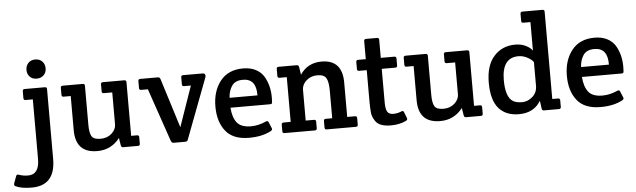

<svg xmlns="http://www.w3.org/2000/svg" viewBox="-156 -967 4732 1428"><g transform="rotate(-5 2210.0 -253.0)"><path d="M206 -480V41Q206 240 29 240Q-47 240 -91 219Q-100 214 -100 208.5Q-100 203 -99 199L-79 144Q-74 131 -60 136Q-27 148 10 148Q94 148 94 31V-413H40Q25 -413 25 -428V-480Q25 -495 40 -495H191Q206 -495 206 -480ZM85 -584Q66 -604 66 -635Q66 -666 85.5 -686.5Q105 -707 137.5 -707Q170 -707 189.5 -686.5Q209 -666 209 -635Q209 -604 189 -584Q169 -564 136.5 -564Q104 -564 85 -584Z M799 -79H843Q858 -79 858 -64V-15Q858 0 843 0H731Q719 0 716 -15L707 -71Q643 12 539 12Q377 12 377 -158V-413H324Q309 -413 309 -428V-480Q309 -495 324 -495H474Q489 -495 489 -480V-188Q489 -128 504.5 -102.5Q520 -77 570.5 -77Q621 -77 654 -107Q687 -137 687 -175V-413H624Q609 -413 609 -428V-480Q609 -495 624 -495H784Q799 -495 799 -480Z M1053 -481 1169 -111 1274 -413H1223Q1208 -413 1208 -428V-480Q1208 -495 1223 -495H1369Q1381 -495 1385 -488Q1389 -481 1389 -475.5Q1389 -470 1387 -465L1216 -14Q1212 0 1196 0H1110Q1096 0 1090 -14L953 -413H903Q888 -413 888 -428V-480Q888 -495 903 -495H1034Q1049 -495 1053 -481Z M1672 12Q1553 12 1497.5 -57.5Q1442 -127 1442 -241.5Q1442 -356 1501 -431Q1560 -506 1671 -506Q1726 -506 1765.5 -485.5Q1805 -465 1826 -430Q1866 -362 1866 -273Q1866 -231 1862 -227Q1858 -223 1847 -223H1553Q1558 -151 1588.5 -111.5Q1619 -72 1694 -72Q1749 -72 1807 -98Q1821 -105 1827 -90L1846 -44Q1851 -32 1837 -24Q1771 12 1672 12ZM1553 -297H1761Q1763 -422 1663 -422Q1604 -422 1579.5 -384.5Q1555 -347 1553 -297Z M1921 -427V-480Q1921 -495 1936 -495H2072Q2085 -495 2088 -480L2097 -422Q2153 -506 2257 -506Q2412 -506 2412 -336V-79H2470Q2485 -79 2485 -64V-15Q2485 0 2470 0H2252Q2237 0 2237 -15V-64Q2237 -79 2252 -79H2300V-286Q2300 -349 2284 -378Q2268 -407 2218 -407Q2168 -407 2135 -377Q2102 -347 2102 -309V-79H2164Q2179 -79 2179 -64V-15Q2179 0 2164 0H1937Q1922 0 1922 -15V-64Q1922 -79 1937 -79H1990V-413H1936Q1921 -413 1921 -427Z M2699 -413V-161Q2699 -114 2711 -93Q2723 -72 2756 -72Q2789 -72 2820 -86Q2831 -90 2836 -78L2854 -32Q2855 -29 2855 -23.5Q2855 -18 2845 -12Q2797 12 2731 12Q2642 12 2614 -34Q2594 -64 2591 -92Q2587 -130 2587 -172V-413H2530Q2515 -413 2515 -428V-480Q2515 -495 2530 -495H2587V-630Q2587 -645 2602 -645H2684Q2699 -645 2699 -630V-495H2800Q2815 -495 2815 -480V-428Q2815 -413 2800 -413Z M3359 -79H3403Q3418 -79 3418 -64V-15Q3418 0 3403 0H3291Q3279 0 3276 -15L3267 -71Q3203 12 3099 12Q2937 12 2937 -158V-413H2884Q2869 -413 2869 -428V-480Q2869 -495 2884 -495H3034Q3049 -495 3049 -480V-188Q3049 -128 3064.5 -102.5Q3080 -77 3130.5 -77Q3181 -77 3214 -107Q3247 -137 3247 -175V-413H3184Q3169 -413 3169 -428V-480Q3169 -495 3184 -495H3344Q3359 -495 3359 -480Z M3943 -79H3986Q4001 -79 4001 -64V-15Q4001 0 3986 0H3873Q3860 0 3858 -15L3850 -74Q3799 12 3687 12Q3589 12 3536 -49.5Q3483 -111 3483 -240.5Q3483 -370 3544.5 -438Q3606 -506 3703 -506Q3747 -506 3781 -489.5Q3815 -473 3831 -450V-663H3778Q3763 -663 3763 -678V-731Q3763 -746 3778 -746H3928Q3943 -746 3943 -731ZM3831 -188V-364Q3818 -384 3785.5 -401Q3753 -418 3720 -418Q3596 -418 3596 -250Q3596 -121 3652 -89Q3676 -75 3718 -75Q3760 -75 3795.5 -106Q3831 -137 3831 -188Z M4296 12Q4177 12 4121.5 -57.5Q4066 -127 4066 -241.5Q4066 -356 4125 -431Q4184 -506 4295 -506Q4350 -506 4389.5 -485.5Q4429 -465 4450 -430Q4490 -362 4490 -273Q4490 -231 4486 -227Q4482 -223 4471 -223H4177Q4182 -151 4212.5 -111.5Q4243 -72 4318 -72Q4373 -72 4431 -98Q4445 -105 4451 -90L4470 -44Q4475 -32 4461 -24Q4395 12 4296 12ZM4177 -297H4385Q4387 -422 4287 -422Q4228 -422 4203.5 -384.5Q4179 -347 4177 -297Z"/></g></svg>

Font: Crete Round
Style: Regular
Weight: 400
Designer: Veronika Burian
Foundry: TypeTogether
Version: Version 1.001